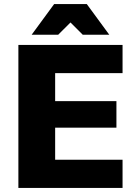

<svg xmlns="http://www.w3.org/2000/svg" viewBox="-20 -920 665 940"><path d="M70 0V-700H580V-562H250V-425H550V-295H250V-138H580V0ZM135 -750 245 -900H405L515 -750H385L325 -810L265 -750Z"/></svg>

Font: Golos Text VF
Style: Regular
Weight: 400
Designer: A.Korolkova, Vitaly Kuzmin
Foundry: ParaType Ltd
Version: Version 2.003